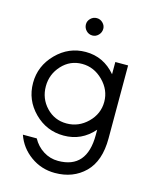

<svg xmlns="http://www.w3.org/2000/svg" viewBox="-125 -722 816 1016"><g transform="rotate(15 283.5 -214.5)"><path d="M278 -544Q258 -544 244 -558.5Q230 -573 230 -593Q230 -611 244 -625Q258 -639 278 -639Q297 -639 311 -625Q325 -611 325 -593Q325 -573 311 -558.5Q297 -544 278 -544ZM432 -440H502V-40Q502 84 438 147Q374 210 274 210Q200 210 141 167.5Q82 125 59 58H135Q156 97 193 120.5Q230 144 274 144Q432 144 432 -40V-69Q366 7 268 7Q174 7 107 -60Q40 -127 40 -221Q40 -314 107.5 -382.5Q175 -451 268 -451Q366 -451 432 -373ZM430 -221Q430 -286 380.5 -335.5Q331 -385 266 -385Q200 -385 155 -336Q110 -287 110 -221Q110 -154 155 -106.5Q200 -59 266 -59Q332 -59 381 -107Q430 -155 430 -221Z"/></g></svg>

Font: Arcon
Style: Regular
Weight: 400
Designer: M. Zarth
Foundry: martin zarth - visuelle & digitale kommunikation
Version: Version 1.131;PS 001.131;hotconv 1.0.70;makeotf.lib2.5.58329